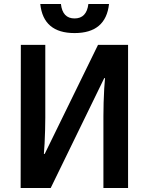

<svg xmlns="http://www.w3.org/2000/svg" viewBox="-20 -938 744 958"><path d="M83 0 84 -714H206V-351Q206 -322 205 -288Q204 -254 202.5 -222.5Q201 -191 199 -170H203L469 -714H619V0H496V-359Q496 -389 497 -426Q498 -463 500 -496Q502 -529 504 -548H500L233 0ZM352 -773Q196 -773 181 -918H284Q292 -846 352 -846Q412 -846 421 -918H524Q508 -773 352 -773Z"/></svg>

Font: Noto Sans SemiCondensed SemiBold
Style: Regular
Weight: 600
Width: 4
Designer: Monotype Design Team
Foundry: Monotype Imaging Inc.
Version: Version 2.013; ttfautohint (v1.8.4.7-5d5b)